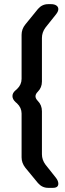

<svg xmlns="http://www.w3.org/2000/svg" viewBox="-20 -818 311 925"><path d="M161 -333Q151 -344 151 -354Q151 -365 162 -376Q182 -396 182 -425V-635Q182 -662 199 -685L250 -749Q261 -763 261 -774Q261 -785 251.5 -791.5Q242 -798 226 -798H212Q183 -798 163 -775L102 -700Q84 -678 84 -650V-438Q84 -410 62 -389L54 -382Q40 -370 40 -355Q40 -340 55 -326L62 -320Q84 -299 84 -271V-60Q84 -33 102 -10L163 64Q183 87 212 87H235Q261 87 261 67Q261 53 249 38L199 -25Q182 -48 182 -75V-282Q182 -312 162 -332Z"/></svg>

Font: WDXL Lubrifont TC
Style: Regular
Weight: 400
Designer: [WDXL Lubrifont] Copyright 2020-2022 (c) NightFurySL2001, Skr-ZERO; [ZCOOL QingKe HuangYou] Copyright 2018-2022 (c) The 
Version: Version 2.001;hotconv 1.1.1;makeotfexe 2.6.0